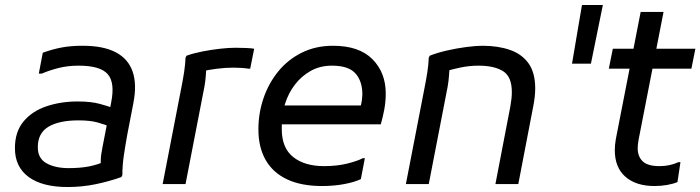

<svg xmlns="http://www.w3.org/2000/svg" viewBox="-20 -740 2816 772"><path d="M252 12Q150 12 95 -28.5Q40 -69 40 -144Q40 -210 74.5 -251.5Q109 -293 166.5 -312.5Q224 -332 292 -332Q346 -332 380.5 -322.5Q415 -313 428 -308V-228Q401 -240 371 -248Q341 -256 296 -256Q218 -256 175 -230.5Q132 -205 132 -148Q132 -103 167 -83.5Q202 -64 256 -64Q301 -64 336 -70.5Q371 -77 404 -92L386 -62Q385 -77 385 -91Q385 -105 387 -119Q389 -133 392 -148L427 -328Q443 -408 413 -442Q383 -476 296 -476Q251 -476 213 -466Q175 -456 148 -444H136L152 -528Q191 -542 227.5 -549Q264 -556 312 -556Q396 -556 446 -529.5Q496 -503 513.5 -451.5Q531 -400 516 -324L492 -200Q484 -156 478 -115.5Q472 -75 472 -36L468 -28Q417 -10 363 1Q309 12 252 12Z M710 -392Q716 -422 720.5 -451.5Q725 -481 726 -508L730 -516Q758 -526 793.5 -533Q829 -540 864.5 -544Q900 -548 926 -548Q950 -548 971 -547Q992 -546 1002 -544L986 -464H978Q966 -466 949.5 -467Q933 -468 918 -468Q885 -468 851 -463.5Q817 -459 791 -453L810 -476Q809 -458 807.5 -436Q806 -414 802 -392L726 0H634Z M1275 8Q1191 8 1134 -19Q1077 -46 1048 -97Q1019 -148 1019 -220Q1019 -285 1039.5 -345Q1060 -405 1098.5 -452.5Q1137 -500 1193 -528Q1249 -556 1319 -556Q1424 -556 1477.5 -502Q1531 -448 1531 -364Q1531 -331 1525 -299Q1519 -267 1511 -240H1083V-316H1431Q1434 -328 1435.5 -340.5Q1437 -353 1437 -360Q1437 -414 1409 -445Q1381 -476 1315 -476Q1267 -476 1229.5 -455Q1192 -434 1166 -400Q1140 -366 1126.5 -324Q1113 -282 1113 -240V-220Q1113 -145 1159 -108.5Q1205 -72 1283 -72Q1334 -72 1375 -82Q1416 -92 1439 -104H1447L1431 -20Q1407 -8 1365 0Q1323 8 1275 8Z M1612 0 1688 -392Q1694 -422 1698.5 -451.5Q1703 -481 1704 -508L1708 -516Q1738 -528 1777.5 -537Q1817 -546 1855.5 -551Q1894 -556 1920 -556Q1982 -556 2030 -539.5Q2078 -523 2105 -485.5Q2132 -448 2132 -384Q2132 -369 2130 -350.5Q2128 -332 2124 -312L2064 0H1972L2032 -312Q2035 -329 2036.5 -343Q2038 -357 2038 -370Q2038 -432 2002.5 -454Q1967 -476 1904 -476Q1868 -476 1831.5 -468.5Q1795 -461 1768 -452L1788 -476Q1787 -459 1785.5 -437Q1784 -415 1780 -392L1704 0Z M2320 -720H2404L2356 -484H2280Z M2612 8Q2537 8 2494.5 -29.5Q2452 -67 2452 -136Q2452 -145 2453 -157Q2454 -169 2456 -180L2556 -692H2648L2548 -180Q2546 -170 2545 -160Q2544 -150 2544 -144Q2544 -111 2564 -91.5Q2584 -72 2632 -72Q2673 -72 2708 -88H2716L2704 -8Q2688 -1 2663.5 3.5Q2639 8 2612 8ZM2428 -464 2444 -544H2776L2760 -464Z"/></svg>

Font: Kufam
Style: Italic
Weight: 400
Italic angle: -11°
Designer: Artur Schmal
Foundry: Original Type
Version: Version 1.301; ttfautohint (v1.8.3)